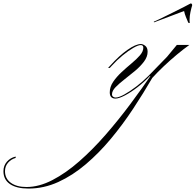

<svg xmlns="http://www.w3.org/2000/svg" viewBox="-628 -564 1137 1116"><path d="M-462 532Q-532 532 -570 506Q-608 480 -608 431Q-608 399 -588 376Q-568 353 -537 346V354Q-563 361 -581 381.5Q-599 402 -599 431Q-599 474 -565 498.5Q-531 523 -474 523Q-401 523 -323 482.5Q-245 442 -167 373.5Q-89 305 -14 219Q61 133 129.5 41Q198 -51 257 -137L260 -122H234L343 -234L400 -303H473Q439 -279 400 -246.5Q361 -214 324 -179Q287 -144 257 -111Q206 -23 146 68Q86 159 17 242Q-52 325 -129 390.5Q-206 456 -289.5 494Q-373 532 -462 532ZM43 9Q10 9 10 -27Q10 -59 29.5 -88Q49 -117 78 -144Q107 -171 136.5 -195.5Q166 -220 185.5 -242.5Q205 -265 205 -287Q205 -302 190 -302Q175 -302 146.5 -285.5Q118 -269 85 -242Q52 -215 22 -182L10 -169H0L12 -182Q64 -240 112.5 -274Q161 -308 191 -308Q203 -308 216.5 -297.5Q230 -287 230 -263Q230 -234 209 -206Q188 -178 157.5 -152.5Q127 -127 96 -103Q65 -79 44 -57.5Q23 -36 23 -16Q23 -6 30 -1.5Q37 3 44 3Q62 3 94 -14.5Q126 -32 164 -61Q202 -90 234 -122H243Q210 -87 171 -57Q132 -27 97.5 -9Q63 9 43 9ZM267 -434 266 -438Q281 -444 312.5 -459.5Q344 -475 379.5 -492.5Q415 -510 443 -524.5Q471 -539 480 -544Q489 -544 489 -533Q484 -517 479 -494Q474 -471 474 -450Q474 -446 474 -441.5Q474 -437 475 -432Q475 -430 471 -430Q469 -430 466 -433Q459 -450 452.5 -465.5Q446 -481 442 -500Z"/></svg>

Font: Ballet
Style: Regular
Weight: 400
Designer: Maximiliano R. Sproviero
Foundry: Omnibus-Type
Version: Version 1.100